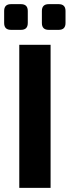

<svg xmlns="http://www.w3.org/2000/svg" viewBox="-21 -906 336 926"><path d="M32 -886H80Q113 -886 113 -853V-795Q113 -762 80 -762H32Q-1 -762 -1 -795V-853Q-1 -886 32 -886ZM214 -886H262Q295 -886 295 -853V-795Q295 -762 262 -762H214Q181 -762 181 -795V-853Q181 -886 214 -886ZM223 0H72V-690H223Z"/></svg>

Font: Exo 2.0
Style: Bold
Weight: 700
Designer: Natanael Gama
Version: Version 1.001;PS 001.001;hotconv 1.0.70;makeotf.lib2.5.58329